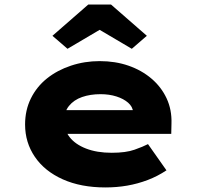

<svg xmlns="http://www.w3.org/2000/svg" viewBox="-20 -812 874 842"><path d="M442 10Q335 10 255.5 -25.5Q176 -61 133 -124Q90 -187 90 -266Q90 -329 115.5 -380.5Q141 -432 186 -468Q231 -504 291 -524Q351 -544 417 -544Q486 -544 543.5 -524Q601 -504 644 -467.5Q687 -431 710.5 -381Q734 -331 732 -270L731 -225H210L187 -329H582L564 -301V-320Q562 -344 542 -361.5Q522 -379 490.5 -389Q459 -399 421 -399Q376 -399 340 -386.5Q304 -374 282.5 -347.5Q261 -321 261 -281Q261 -242 285.5 -210.5Q310 -179 357.5 -160.5Q405 -142 470 -142Q532 -142 570 -155.5Q608 -169 629 -180L710 -65Q671 -39 627.5 -22.5Q584 -6 538 2Q492 10 442 10ZM276 -598 210 -655 367 -792H467L624 -655L558 -598L402 -690H432Z"/></svg>

Font: Lexend Peta ExtraBold
Style: Regular
Weight: 800
Version: Version 1.007